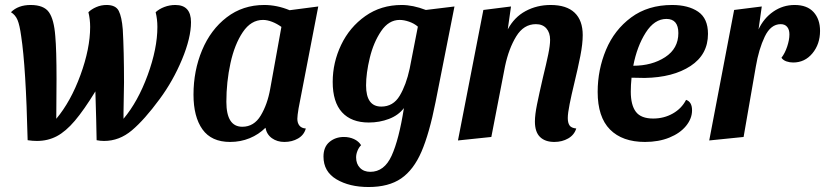

<svg xmlns="http://www.w3.org/2000/svg" viewBox="-20 -550 3313 771"><path d="M65 -405Q59 -449 50.5 -469.5Q42 -490 24 -501Q53 -530 103 -530Q156 -530 176.5 -501Q197 -472 202 -405Q207 -350 207 -233L206 -73Q264 -142 303 -248.5Q342 -355 342 -442Q342 -473 335 -501Q347 -513 366.5 -521.5Q386 -530 408 -530Q445 -530 457 -506Q469 -482 473 -432Q478 -344 478 -219Q478 -193 476 -99V-73Q534 -142 573 -248.5Q612 -355 612 -442Q612 -473 605 -501Q619 -514 640 -522Q661 -530 684 -530Q747 -530 747 -461Q747 -398 711 -311.5Q675 -225 621 -152Q560 -69 509.5 -26.5Q459 16 398 16Q383 16 368 13Q367 -55 363 -183Q317 -108 280.5 -65Q244 -22 208 -3Q172 16 128 16Q111 16 91 13Q84 -281 65 -405Z M1174 -73Q1174 -56 1182.5 -45.5Q1191 -35 1208 -34Q1201 -8 1177 6Q1153 20 1122 20Q1093 20 1072 5Q1051 -10 1046 -37Q1019 -10 982.5 5Q946 20 904 20Q829 20 793 -30.5Q757 -81 757 -170Q757 -266 791.5 -348.5Q826 -431 890.5 -480.5Q955 -530 1041 -530Q1092 -530 1143 -509L1258 -524L1179 -115Q1174 -85 1174 -73ZM1036 -470Q988 -470 955 -421Q922 -372 905.5 -296.5Q889 -221 889 -141Q889 -41 953 -41Q1000 -41 1027 -86Q1054 -131 1065 -193L1110 -442Q1092 -455 1072.5 -462.5Q1053 -470 1036 -470Z M1460 201Q1383 201 1331 170Q1279 139 1279 79Q1279 40 1303 20Q1327 0 1361 0Q1383 0 1401.5 8.5Q1420 17 1430 33Q1421 42 1415.5 55.5Q1410 69 1410 82Q1410 108 1425.5 124Q1441 140 1467 140Q1523 140 1552.5 75.5Q1582 11 1602 -116Q1580 -87 1542 -72.5Q1504 -58 1461 -58Q1391 -58 1353.5 -99Q1316 -140 1316 -221Q1316 -299 1350 -370Q1384 -441 1447 -485.5Q1510 -530 1593 -530Q1638 -530 1690 -510L1805 -524L1729 -140Q1704 -14 1672.5 59Q1641 132 1591 166.5Q1541 201 1460 201ZM1585 -470Q1541 -470 1510.5 -425Q1480 -380 1465 -318Q1450 -256 1450 -207Q1450 -122 1511 -122Q1559 -122 1585 -165.5Q1611 -209 1625 -274L1658 -443Q1643 -456 1622.5 -463Q1602 -470 1585 -470Z M2191 -530Q2255 -530 2287.5 -499Q2320 -468 2320 -409Q2320 -374 2310.5 -325.5Q2301 -277 2285 -211Q2275 -170 2267.5 -132.5Q2260 -95 2260 -76Q2260 -57 2267 -46.5Q2274 -36 2294 -34Q2286 -8 2261.5 6Q2237 20 2206 20Q2169 20 2148.5 0Q2128 -20 2128 -62Q2128 -89 2136.5 -131Q2145 -173 2160 -238Q2174 -295 2181.5 -331.5Q2189 -368 2189 -390Q2189 -419 2174 -436Q2159 -453 2132 -453Q2083 -453 2053 -404Q2023 -355 2008 -284L1953 0L1819 14L1921 -510L2032 -524L2019 -432Q2045 -481 2090.5 -505.5Q2136 -530 2191 -530Z M2823 -414Q2823 -331 2753 -285Q2683 -239 2569 -237L2516 -238Q2513 -208 2513 -182Q2513 -128 2533.5 -101Q2554 -74 2603 -74Q2646 -74 2681.5 -94Q2717 -114 2735 -149Q2759 -141 2759 -107Q2759 -74 2735 -44.5Q2711 -15 2668 2.5Q2625 20 2570 20Q2479 20 2429.5 -30Q2380 -80 2380 -181Q2380 -270 2413.5 -350Q2447 -430 2514.5 -480Q2582 -530 2679 -530Q2744 -530 2783.5 -503Q2823 -476 2823 -414ZM2523 -286Q2598 -286 2651 -320.5Q2704 -355 2704 -417Q2704 -474 2656 -474Q2608 -474 2573 -419Q2538 -364 2523 -286Z M3171 -530Q3221 -530 3247 -501.5Q3273 -473 3273 -426Q3273 -373 3242.5 -336Q3212 -299 3165 -299Q3151 -299 3138 -303.5Q3125 -308 3118 -318Q3132 -336 3141 -363Q3150 -390 3150 -412Q3150 -431 3141 -442Q3132 -453 3115 -453Q3075 -453 3051 -403Q3027 -353 3015 -282L2966 0L2828 14L2928 -510L3039 -524L3026 -432Q3047 -477 3085.5 -503.5Q3124 -530 3171 -530Z"/></svg>

Font: Sansita Medium Italic
Style: Regular
Weight: 500
Italic angle: -11°
Designer: Pablo Cosgaya
Foundry: Omnibus-Type
Version: Version 1.006